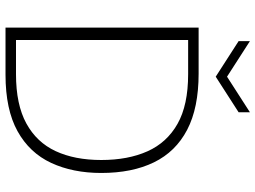

<svg xmlns="http://www.w3.org/2000/svg" viewBox="-135 -791 926 696"><g transform="rotate(90 328.0 -443.0)"><path d="M80 0V-700H247Q371 -700 450.5 -658.5Q530 -617 568.5 -538Q607 -459 607 -347Q607 -244 570.5 -165.5Q534 -87 455.5 -43.5Q377 0 251 0ZM125 -38H249Q359 -38 427.5 -75.5Q496 -113 528 -182Q560 -251 560 -347Q560 -444 528.5 -514.5Q497 -585 429 -623.5Q361 -662 249 -662H125ZM258 -762 129 -845V-886L258 -803L387 -886V-845Z"/></g></svg>

Font: DM Sans 11pt ExtraLight
Style: Regular
Weight: 250
Version: Version 4.004;gftools[0.9.30]